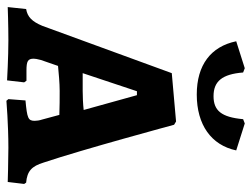

<svg xmlns="http://www.w3.org/2000/svg" viewBox="-110 -648 765 584"><g transform="rotate(90 272.0 -356.5)"><path d="M268 -573C360 -573 422 -617 438 -693L356 -719L343 -714C337 -648 317 -624 273 -624C228 -624 206 -650 201 -714L188 -719L106 -693C122 -616 178 -573 268 -573ZM287 6C287 6 358 0 430 0C468 0 534 2 534 2L540 -48L536 -54C501 -57 486 -71 475 -107C435 -226 360 -504 360 -504L350 -510L203 -497L59 -103C46 -72 32 -58 8 -54L2 2C2 2 57 0 103 0C155 0 225 4 225 4L231 -48L226 -55H195C167 -55 159 -59 159 -77C159 -81 160 -88 163 -99L181 -151C202 -153 233 -156 257 -156C276 -156 309 -156 330 -155L344 -103C347 -94 348 -86 348 -80C348 -60 340 -57 286 -52L282 0ZM203 -226 258 -391H270L315 -229C298 -227 274 -226 257 -226Z"/></g></svg>

Font: Alegreya SC
Style: Bold
Weight: 700
Designer: Juan Pablo del Peral
Foundry: Huerta Tipografica
Version: Version 2.007;PS 002.007;hotconv 1.0.88;makeotf.lib2.5.64775